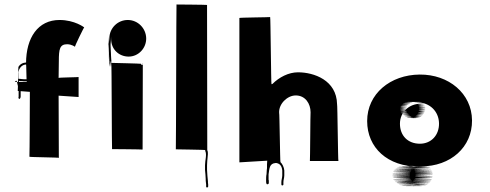

<svg xmlns="http://www.w3.org/2000/svg" viewBox="-20 -834 2182 855"><path d="M63 -427V-414V-408V-404C63 -401 61 -398 63 -396C68 -389 72 -399 72 -404V-408V-414V-427C72 -445 64 -458 64 -474C68 -473 72 -473 75 -473H78C80 -473 84 -472 87 -472H92H97C99 -472 101 -474 101 -476C101 -478 99 -481 97 -481H95H91H88C84 -481 79 -482 75 -482C72 -483 67 -483 63 -483H62V-484V-491V-509C62 -511 61 -512 62 -514C66 -531 77 -547 99 -547H104C106 -547 107 -546 108 -546H113H115C118 -546 119 -547 119 -550C119 -553 118 -555 115 -555H113C109 -555 103 -556 98 -556C81 -555 69 -548 62 -536C61 -534 60 -431 59 -429L113 -425C113 -423 112 -138 111 -136C110 -134 243 -133 242 -131L241 -408L330 -402V-491C330 -490 241 -489 241 -487L242 -562C242 -615 246 -637 279 -637C299 -637 316 -625 314 -625C310 -624 355 -715 355 -712C355 -712 313 -745 245 -745C149 -745 96 -666 96 -552C97 -551 98 -469 99 -469C99 -469 45 -469 46 -470C47 -471 48 -472 48 -473C50 -473 51 -474 51 -474H54H55C57 -458 63 -445 63 -427Z M465 -588C465 -543 465 -628 465 -583C465 -538 466 -623 466 -577C467 -531 466 -617 466 -572C466 -528 467 -613 467 -568C467 -523 467 -610 467 -565V-561C467 -517 467 -603 467 -559C467 -514 466 -600 466 -555V-553C466 -508 467 -594 468 -550C469 -506 470 -593 471 -549C472 -505 473 -593 474 -550C475 -507 475 -595 475 -553V-555C475 -512 476 -600 476 -557C476 -515 476 -603 476 -561V-565C476 -523 476 -611 476 -569C476 -527 475 -615 475 -573C475 -529 475 -622 475 -578C475 -536 474 -626 474 -584V-597C474 -597 474 -644 474 -603C474 -603 474 -651 474 -609C474 -567 473 -656 473 -614C473 -566 472 -684 472 -637C472 -596 473 -685 473 -644C473 -603 473 -692 473 -650C473 -608 474 -696 474 -654C474 -612 475 -701 475 -659C475 -615 509 -582 553 -582C597 -582 632 -620 631 -664C630 -708 594 -745 549 -745C504 -745 468 -709 467 -665C466 -621 466 -706 466 -661V-660C466 -616 465 -701 465 -656C465 -610 464 -696 464 -651C464 -606 464 -691 464 -645C464 -599 463 -683 463 -637C463 -591 464 -676 464 -628C464 -580 464 -665 464 -619C464 -574 464 -658 464 -613C464 -568 465 -654 465 -608C465 -563 465 -648 465 -602ZM613 -545C615 -545 617 -548 617 -550C617 -551 617 -552 616 -553L615 -168C614 -169 480 -170 479 -170C478 -170 477 -555 476 -554C476 -554 608 -551 608 -550C608 -547 610 -545 613 -545Z M896 -38C896 -32 896 -26 897 -21C897 -18 898 -16 898 -13V-9V-6V-3C898 3 907 2 907 -4V-6V-10V-13C907 -16 906 -18 906 -21V-26C904 -43 903 -59 902 -77V-98C902 -106 903 -111 903 -118L904 -128C905 -141 908 -155 903 -165L902 -812C901 -813 767 -814 766 -814C765 -814 764 -170 763 -169C763 -169 894 -167 894 -166C894 -165 893 -163 894 -162C902 -145 893 -120 893 -98V-77C894 -63 896 -51 896 -38Z M1180 -133V-156C1182 -157 1184 -159 1182 -162C1178 -169 1171 -161 1171 -156V-133C1171 -128 1170 -125 1170 -119C1170 -113 1169 -108 1169 -102V-85C1169 -83 1168 -80 1168 -77C1168 -71 1167 -65 1167 -59C1165 -50 1165 -40 1165 -30C1165 -23 1165 -19 1167 -15C1170 -11 1177 -15 1177 -18V-22V-30C1177 -31 1176 -33 1176 -34V-39V-58C1180 -85 1180 -106 1207 -108H1211C1228 -105 1235 -93 1237 -75V-70V-59V-53C1237 -43 1233 -33 1233 -23V-18V-12C1233 -10 1235 -8 1237 -8C1239 -8 1242 -10 1242 -12V-18V-23C1242 -33 1246 -42 1246 -53V-59V-64V-75C1245 -89 1237 -105 1229 -112C1227 -113 1225 -331 1223 -332C1221 -371 1259 -409 1297 -409C1340 -409 1363 -372 1363 -334C1362 -334 1361 -117 1360 -117H1487C1485 -117 1483 -370 1481 -370C1479 -477 1378 -512 1307 -512C1265 -512 1223 -490 1193 -460C1191 -460 1190 -459 1189 -459C1187 -459 1185 -759 1183 -758C1181 -757 1047 -756 1046 -754V-111L1179 -119C1179 -125 1180 -128 1180 -133Z M1615 -295C1615 -176 1706 -92 1845 -92C1976 -92 1702 -94 1839 -94C1970 -94 1696 -95 1833 -95C1964 -95 1690 -95 1827 -95H1816C1947 -95 1674 -95 1811 -95C1942 -95 1669 -95 1805 -94C1935 -94 1661 -92 1798 -92C1929 -91 1656 -91 1793 -90C1924 -89 1651 -88 1787 -86C1917 -84 1643 -82 1781 -81C1913 -80 1639 -79 1776 -77C1908 -76 1635 -75 1773 -73C1905 -71 1632 -70 1770 -68C1902 -66 1630 -64 1769 -62C1902 -60 1629 -59 1768 -57C1901 -55 1629 -54 1768 -52C1901 -50 1630 -49 1769 -47C1902 -45 1631 -43 1770 -41C1903 -39 1632 -37 1772 -35C1906 -33 1636 -30 1776 -30C1909 -30 1641 -25 1780 -25C1914 -25 1644 -23 1784 -22C1918 -21 1647 -20 1787 -19C1921 -18 1650 -17 1791 -15C1926 -13 1657 -12 1797 -11C1931 -10 1661 -10 1801 -9C1936 -8 1666 -7 1806 -7C1940 -7 1670 -7 1810 -7C1944 -7 1674 -6 1814 -6C1948 -6 1678 -5 1818 -5C1952 -5 1681 -5 1821 -5H1826C1960 -5 1690 -5 1830 -5C1965 -5 1695 -6 1835 -6C1969 -6 1699 -7 1839 -8C1973 -9 1703 -9 1843 -10C1977 -11 1708 -12 1848 -13C1982 -14 1712 -15 1852 -16C1986 -17 1716 -18 1856 -20C1990 -22 1719 -23 1859 -25C1993 -27 1722 -28 1862 -30C1996 -32 1725 -33 1865 -35C1999 -37 1728 -40 1868 -42C2002 -44 1730 -46 1869 -48C2002 -50 1731 -52 1870 -54C2003 -56 1731 -57 1870 -59C2003 -61 1730 -63 1869 -65C2002 -67 1730 -68 1868 -70C2000 -72 1728 -73 1866 -75C1998 -76 1725 -78 1863 -79C1995 -80 1723 -81 1861 -83C1993 -84 1720 -85 1859 -86C1991 -88 1719 -91 1857 -91C1990 -91 1716 -93 1855 -93C1987 -93 2083 -179 2082 -298C2081 -418 1978 -503 1849 -502C1718 -501 1615 -416 1615 -295ZM1761 -283C1761 -336 1803 -372 1853 -372C1904 -372 1804 -369 1855 -368C1905 -367 1806 -366 1857 -365C1907 -364 1808 -362 1859 -361C1909 -360 1810 -360 1860 -358C1910 -356 1810 -354 1860 -353C1910 -352 1810 -351 1860 -349C1909 -347 1810 -345 1860 -343C1909 -342 1808 -341 1858 -339C1907 -337 1806 -335 1856 -333C1905 -331 1805 -330 1854 -329C1903 -327 1802 -326 1851 -324C1900 -323 1799 -321 1848 -320C1897 -319 1796 -318 1845 -317C1893 -316 1793 -315 1842 -314C1890 -313 1789 -313 1838 -312C1887 -312 1786 -310 1835 -310C1883 -309 1782 -309 1831 -309C1880 -309 1779 -309 1828 -309C1877 -309 1776 -308 1825 -308H1821C1869 -308 1769 -309 1818 -309C1866 -309 1765 -309 1814 -309C1863 -309 1762 -310 1811 -310C1859 -310 1758 -310 1807 -310C1855 -310 1754 -312 1803 -312C1851 -313 1751 -312 1800 -313C1849 -313 1748 -315 1797 -316C1845 -318 1743 -319 1792 -320C1840 -321 1740 -322 1789 -323C1838 -324 1736 -326 1785 -326C1835 -326 1732 -330 1782 -330C1831 -330 1729 -333 1779 -334C1828 -335 1728 -338 1778 -338C1828 -338 1727 -343 1777 -343C1826 -343 1726 -346 1776 -347C1825 -348 1726 -350 1776 -351C1826 -352 1727 -353 1777 -355C1827 -356 1727 -358 1778 -359C1828 -360 1728 -361 1779 -362C1829 -363 1731 -365 1782 -366C1833 -367 1734 -368 1786 -369C1837 -370 1738 -371 1791 -373C1843 -375 1745 -376 1796 -376C1847 -377 1748 -378 1800 -378C1851 -378 1754 -379 1806 -379C1858 -379 1759 -380 1811 -380C1862 -380 1764 -380 1816 -380H1826C1878 -380 1780 -380 1832 -380C1883 -380 1784 -380 1836 -380C1887 -380 1789 -379 1841 -378C1893 -377 1934 -339 1935 -285C1936 -232 1900 -194 1850 -194C1796 -194 1761 -230 1761 -283Z"/></svg>

Font: Hussar Wojna
Style: 3
Weight: 400
Designer: Robert Jablonski
Foundry: Cannot Into Space Fonts
Version: Version 1.01